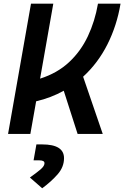

<svg xmlns="http://www.w3.org/2000/svg" viewBox="-20 -713 662 1022"><path d="M22.9 0 145 -693.4H263.7L193.4 -294.4Q285.2 -323.7 347.7 -382.1Q410.2 -440.4 447.8 -520.3Q485.4 -600.1 501.5 -693.4H621.6Q602.1 -576.7 551.8 -476.8Q501.5 -377 422.4 -304.7L526.9 0H393.1L319.3 -230Q251 -191.9 172.4 -173.8L141.6 0ZM204.6 289.1 139.2 231.9Q174.3 207 195.6 189Q216.8 170.9 216.8 155.8Q216.8 140.6 190.4 140.6H158.7L173.8 55.7H204.6Q320.8 55.7 320.8 128.9Q320.8 176.3 286.4 215.3Q252 254.4 204.6 289.1Z"/></svg>

Font: Cascadia Code NF SemiBold
Style: Italic
Weight: 600
Italic angle: -10°
Monospace: yes
Designer: Aaron Bell
Foundry: Saja Typeworks
Version: Version 2404.023; ttfautohint (v1.8.4)